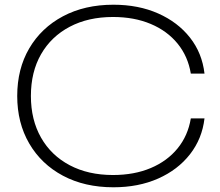

<svg xmlns="http://www.w3.org/2000/svg" viewBox="-20 -782 932 814"><path d="M847 -280Q837 -194 785.5 -128Q734 -62 650.5 -25Q567 12 461 12Q339 12 247 -37Q155 -86 104 -173.5Q53 -261 53 -375Q53 -490 104 -577Q155 -664 247 -713Q339 -762 461 -762Q567 -762 650.5 -725Q734 -688 785.5 -622.5Q837 -557 847 -470H789Q777 -543 733 -597Q689 -651 619 -680.5Q549 -710 459 -710Q354 -710 275.5 -668.5Q197 -627 154 -552Q111 -477 111 -375Q111 -274 154 -198.5Q197 -123 275.5 -81.5Q354 -40 459 -40Q549 -40 619 -69.5Q689 -99 733 -153Q777 -207 789 -280Z"/></svg>

Font: Bounded
Style: Regular
Weight: 200
Designer: Vlad Churkin
Version: Version 1.0